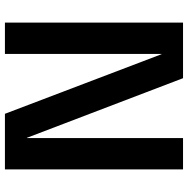

<svg xmlns="http://www.w3.org/2000/svg" viewBox="-12 -732 745 760"><g transform="rotate(-90 360.0 -352.5)"><path d="M69 0V-705H289L525 -85H526V-705H650V0H430L194 -618H193V0Z"/></g></svg>

Font: TikTok Sans 24pt SemiBold
Style: Regular
Weight: 600
Version: Version 4.000